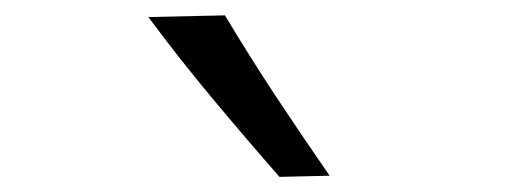

<svg xmlns="http://www.w3.org/2000/svg" viewBox="-20 -838 670 250"><path d="M343.9 -607.7 409.2 -609.2Q372.7 -661.9 338.5 -713.6Q304.4 -765.4 272.9 -818L173.2 -815.8Q212.6 -762.6 255.7 -710.9Q298.8 -659.2 343.9 -607.7Z"/></svg>

Font: Pinar FD VF
Style: Regular
Weight: 300
Designer: Amin Abedi
Version: Version 2.000